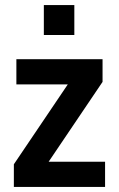

<svg xmlns="http://www.w3.org/2000/svg" viewBox="-20 -742 472 762"><path d="M397 -100V0H35V-90L249 -407H45V-507H387V-417L173 -100ZM275 -603H154V-722H275Z"/></svg>

Font: Inria Sans
Style: Bold
Weight: 700
Designer: Black Foundry Team
Foundry: Black Foundry
Version: Version 1.2; ttfautohint (v1.8.3)